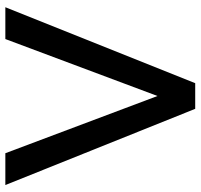

<svg xmlns="http://www.w3.org/2000/svg" viewBox="-36 -714 750 718"><g transform="rotate(-90 339.0 -355.0)"><path d="M125 -710 339 -141 552 -710H671L387 0H291L6 -710Z"/></g></svg>

Font: IngvarSans
Style: Regular
Weight: 600
Version: Version 3.000